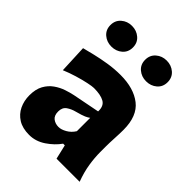

<svg xmlns="http://www.w3.org/2000/svg" viewBox="-237 -940 1073 1073"><g transform="rotate(45 299.5 -404.0)"><path d="M189 14.6Q136.7 14.6 102.3 -6.8Q67.9 -28.3 50.8 -64.2Q33.7 -100.1 33.7 -143.1Q33.7 -191.9 51.5 -223.9Q69.3 -255.9 97.2 -275.4Q125 -294.9 155 -304.9Q185.1 -314.9 209 -319.8L369.1 -351.1Q371.1 -394.5 342.8 -410.9Q314.5 -427.2 260.7 -427.2Q247.1 -427.2 214.6 -420.4Q182.1 -413.6 142.3 -401.6Q102.5 -389.6 66.9 -374.5L59.6 -541.5Q87.4 -548.8 128.7 -558.8Q169.9 -568.8 218 -576.4Q266.1 -584 314 -584Q418.9 -584 480.7 -535.6Q542.5 -487.3 542.5 -378.4Q542.5 -350.6 540.3 -310.8Q538.1 -271 538.1 -240.2V-198.7Q538.1 -154.8 545.9 -105Q553.7 -55.2 574.2 0H391.6L371.6 -85.4H358.4Q331.5 -46.9 286.1 -16.1Q240.7 14.6 189 14.6ZM273.9 -132.8Q294.9 -132.8 320.8 -147.5Q346.7 -162.1 363.3 -189V-294.4Q354 -287.1 337.9 -279.8Q321.8 -272.5 281.2 -261.7Q254.4 -254.9 232.9 -240Q211.4 -225.1 211.4 -192.9Q211.4 -160.6 230 -146.7Q248.5 -132.8 273.9 -132.8ZM350.8 -741.1Q350.8 -778.2 376.9 -800.7Q402.9 -823.3 439.4 -823.3Q476.5 -823.3 502.6 -800.7Q528.6 -778.2 528.6 -741.1Q528.6 -704.1 502.6 -681.8Q476.5 -659.5 439.4 -659.5Q402.9 -659.5 376.9 -681.8Q350.8 -704.1 350.8 -741.1ZM76.4 -741.1Q76.4 -778.2 102.5 -800.7Q128.5 -823.3 165 -823.3Q202.1 -823.3 228.1 -800.7Q254.2 -778.2 254.2 -741.1Q254.2 -704.1 228.1 -681.8Q202.1 -659.5 165 -659.5Q128.5 -659.5 102.5 -681.8Q76.4 -704.1 76.4 -741.1Z"/></g></svg>

Font: Pinar DS4 ExtraBold
Style: Regular
Weight: 800
Designer: Amin Abedi
Version: Version 3.000